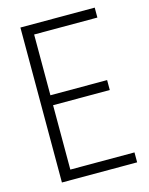

<svg xmlns="http://www.w3.org/2000/svg" viewBox="-106 -754 636 821"><g transform="rotate(-15 212.0 -343.0)"><path d="M65 0V-686H394V-642H114V-373H365V-329H114V-44H398V0Z"/></g></svg>

Font: Archivo ExtraCondensed Thin
Style: Regular
Weight: 250
Width: 2
Designer: Hector Gatti
Foundry: Omnibus-Type
Version: Version 2.001